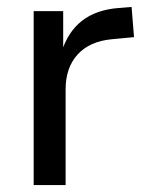

<svg xmlns="http://www.w3.org/2000/svg" viewBox="-20 -533 419 553"><path d="M77 0V-501H162V-382H157Q175 -441 216 -473Q257 -505 322 -510L359 -513L366 -426L302 -420Q238 -414 203.5 -376Q169 -338 169 -276V0Z"/></svg>

Font: Nunitoga
Style: Medium
Weight: 500
Designer: Vernon Adams
Foundry: Vernon Adams
Version: Version 1.0